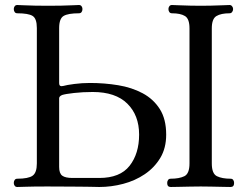

<svg xmlns="http://www.w3.org/2000/svg" viewBox="-20 -746 989 766"><path d="M49 0Q42 0 38.5 -5Q35 -10 35 -16Q35 -23 38.5 -28Q42 -33 49 -33Q93 -33 110 -45Q127 -57 127 -94V-634Q127 -672 110 -682.5Q93 -693 49 -693Q42 -693 38.5 -698Q35 -703 35 -710Q35 -716 38.5 -721Q42 -726 49 -726Q54 -726 73.5 -725Q93 -724 119.5 -723.5Q146 -723 172 -723Q198 -723 224.5 -723.5Q251 -724 270.5 -725Q290 -726 295 -726Q302 -726 305.5 -721Q309 -716 309 -710Q309 -703 305.5 -698Q302 -693 295 -693Q252 -693 234 -682.5Q216 -672 216 -634V-414Q216 -399 232 -403Q246 -407 276.5 -411Q307 -415 339 -415Q397 -415 451.5 -406Q506 -397 549 -374Q592 -351 617.5 -311Q643 -271 643 -209Q643 -155 619.5 -116Q596 -77 557.5 -51Q519 -25 471.5 -12.5Q424 0 376 0Q364 0 354 -0.5Q344 -1 325 -1Q306 -1 269.5 -1.5Q233 -2 169 -2Q111 -2 85.5 -1Q60 0 49 0ZM269 -36H376Q459 -36 497 -84.5Q535 -133 535 -209Q535 -286 488 -332.5Q441 -379 350 -379Q310 -379 275 -375Q240 -371 228 -367Q216 -362 216 -354V-80Q216 -54 228.5 -45Q241 -36 269 -36ZM661 0Q647 0 647 -16Q647 -23 650.5 -28Q654 -33 661 -33Q695 -33 715.5 -43Q736 -53 736 -94V-633Q736 -671 718 -682Q700 -693 666 -693Q659 -693 655.5 -698Q652 -703 652 -710Q652 -716 655.5 -721Q659 -726 666 -726Q671 -726 692.5 -725Q714 -724 739.5 -723.5Q765 -723 781 -723Q797 -723 822 -723.5Q847 -724 869 -725Q891 -726 896 -726Q902 -726 906 -721Q910 -716 910 -710Q910 -703 906 -698Q902 -693 896 -693Q862 -693 843.5 -682Q825 -671 825 -633V-94Q825 -53 845.5 -43Q866 -33 900 -33Q907 -33 910.5 -28Q914 -23 914 -16Q914 0 900 0Q894 0 871 -0.5Q848 -1 822.5 -1.5Q797 -2 781 -2Q765 -2 739 -1.5Q713 -1 690.5 -0.5Q668 0 661 0Z"/></svg>

Font: TsukuhouMincho
Style: Regular
Weight: 400
Designer: Iose
Foundry: Typographish
Version: Version 1.001; ttfautohint (v1.8.3)